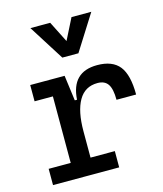

<svg xmlns="http://www.w3.org/2000/svg" viewBox="-117 -882 821 969"><g transform="rotate(-15 293.0 -397.5)"><path d="M39.1 0V-85H154.3V-432.6H58.6V-517.6H238.3L255.9 -384.8H267.6Q276.4 -527.3 410.2 -527.3Q490.2 -527.3 526.4 -481.4Q562.5 -435.5 562.5 -333H460Q460 -389.6 443.1 -414.6Q426.3 -439.5 388.7 -439.5Q322.8 -439.5 290.3 -383.1Q257.8 -326.7 257.8 -222.7V-85H384.8V0ZM251 -609.4 133.8 -794.9H237.3L293 -684.6L348.6 -794.9H452.1L335 -609.4Z"/></g></svg>

Font: Caskaydia Cove
Style: Regular
Weight: 400
Monospace: yes
Designer: Aaron Bell
Foundry: Saja Typeworks
Version: Version 4.300; ttfautohint (v1.8.3)